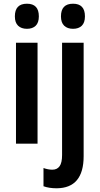

<svg xmlns="http://www.w3.org/2000/svg" viewBox="-20 -773 537 1033"><path d="M125 -753Q189 -753 189 -685Q189 -651 172 -634.5Q155 -618 125 -618Q95 -618 77.5 -634.5Q60 -651 60 -685Q60 -753 125 -753ZM182 -543V0H66V-543ZM308 -685Q308 -753 373 -753Q437 -753 437 -685Q437 -651 420 -634.5Q403 -618 373 -618Q343 -618 325.5 -634.5Q308 -651 308 -685ZM285 240Q244 240 214 229V131Q239 140 262 140Q287 140 300.5 121.5Q314 103 314 61V-543H430V67Q430 239 285 240Z"/></svg>

Font: Noto Sans Devanagari Condensed SemiBold
Style: Regular
Weight: 600
Width: 3
Designer: Jelle Bosma - Monotype Design Team
Foundry: Monotype Imaging Inc.
Version: Version 2.004; ttfautohint (v1.8.4.7-5d5b)